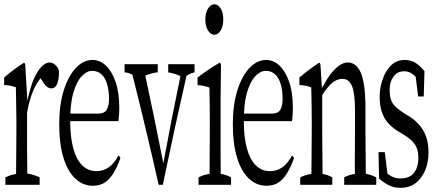

<svg xmlns="http://www.w3.org/2000/svg" viewBox="-22 -880 2049 904"><path d="M3.4 -44.9Q28.8 -57.6 53.7 -60.5Q55.2 -256.3 55.2 -257.3Q55.2 -291 55.2 -314.9Q55.2 -349.6 53.7 -419.4Q53.2 -449.2 52.7 -468.8Q25.4 -479 -2.4 -479.5Q-2.4 -502 -2.4 -515.1Q43.9 -554.7 90.3 -584.5Q93.8 -585.9 96.7 -577.1Q101.6 -495.6 106.9 -404.3Q110.8 -425.8 114.7 -437.5Q124.5 -479.5 138.2 -510.3Q154.8 -546.9 173.8 -566.4Q192.9 -585.9 210.9 -585.9Q224.6 -585.9 237.5 -575Q250.5 -564 255.9 -545.9Q255.9 -505.9 246.6 -483.9Q238.3 -463.9 220.2 -463.9Q210 -463.9 200.4 -470.7Q190.9 -477.5 180.7 -492.2Q176.3 -503.4 172.4 -504.9Q170.4 -512.7 168.5 -510.3Q166.5 -512.2 164.1 -504.9Q147.5 -482.9 135.3 -455.1Q116.7 -412.6 105.5 -350.1Q105.5 -308.6 105.5 -257.3Q105.5 -219.2 105.5 -171.4Q106 -129.4 106.4 -78.1Q106.4 -77.1 106.4 -66.4V-63Q135.3 -58.6 164.6 -44.9Q164.6 -32.2 164.6 -9.8H3.4Q3.4 -32.2 3.4 -44.9Z M413.1 -597.7Q448.7 -597.7 477.1 -570.6Q505.4 -543.5 522.5 -493.7Q539.6 -443.8 539.6 -371.6Q539.6 -351.6 538.1 -335.9Q536.6 -320.3 535.6 -309.6H308.6V-304.7Q309.1 -232.9 323.2 -180.9Q337.4 -128.9 365 -101.6Q392.6 -74.2 431.2 -74.2Q465.8 -74.2 492.2 -93.8Q516.1 -111.8 535.6 -147.5Q540 -146.5 544.9 -135.7Q531.2 -96.7 513.9 -67.4Q496.6 -38.1 473.1 -21.7Q449.7 -5.4 415.5 -5.4Q368.2 -5.4 332.3 -39.3Q296.4 -73.2 276.6 -137.9Q256.8 -202.6 256.8 -294.4Q256.8 -386.2 278.3 -454.8Q299.8 -523.4 335.7 -560.5Q371.6 -597.7 413.1 -597.7ZM309.6 -350.6V-345.2H440.4Q471.7 -345.2 481.9 -365.7Q491.2 -384.8 491.2 -412.6Q491.2 -454.6 482.2 -484.6Q473.1 -514.6 455.3 -530.5Q437.5 -546.4 412.4 -546.4Q387.2 -546.4 363.3 -522Q339.4 -497.6 323.7 -444.8Q312.5 -407.2 309.6 -350.6Z M894 -577.6Q894 -563 894 -539.1Q875 -535.6 856 -522.9Q798.8 -271.5 744.6 -9.8H725.1Q665.5 -273.9 601.6 -527.8Q583 -538.6 564.5 -539.1Q564.5 -563 564.5 -577.6H720.7Q720.7 -563.5 720.7 -539.6Q692.4 -536.6 662.1 -523.9Q705.6 -322.8 747.1 -111.3Q785.6 -321.3 827.6 -521.5Q798.8 -535.2 770 -539.1Q770 -563 770 -577.6Z M987.3 -716.3Q970.2 -716.3 957.5 -736.3Q944.8 -756.3 944.8 -788.1Q944.8 -819.8 957.5 -839.8Q970.2 -859.9 987.3 -859.9Q1004.4 -859.9 1016.8 -840.3Q1029.3 -820.8 1029.3 -788.6Q1029.3 -756.3 1016.8 -736.3Q1004.4 -716.3 987.3 -716.3ZM912.6 -44.9Q938.5 -58.1 964.8 -61V-64.5Q964.8 -75.2 964.8 -77.1Q964.8 -122.1 965.3 -170.9Q965.8 -219.7 965.8 -256.3Q965.8 -289.6 965.8 -313Q965.8 -392.6 963.9 -467.8Q936 -478 908.2 -479Q908.2 -502 908.2 -515.1Q960 -554.7 1011.7 -584.5Q1015.1 -585.4 1018.6 -576.2Q1017.6 -500.5 1016.6 -415Q1016.6 -297.9 1016.6 -170.9Q1016.6 -118.7 1017.1 -64.9V-61.5Q1041.5 -58.1 1065.9 -44.9Q1065.9 -32.2 1065.9 -9.8H912.6Q912.6 -32.2 912.6 -44.9Z M1230.5 -597.7Q1266.1 -597.7 1294.4 -570.6Q1322.8 -543.5 1339.8 -493.7Q1356.9 -443.8 1356.9 -371.6Q1356.9 -351.6 1355.5 -335.9Q1354 -320.3 1353 -309.6H1126V-304.7Q1126.5 -232.9 1140.6 -180.9Q1154.8 -128.9 1182.4 -101.6Q1210 -74.2 1248.5 -74.2Q1283.2 -74.2 1309.6 -93.8Q1333.5 -111.8 1353 -147.5Q1357.4 -146.5 1362.3 -135.7Q1348.6 -96.7 1331.3 -67.4Q1314 -38.1 1290.5 -21.7Q1267.1 -5.4 1232.9 -5.4Q1185.5 -5.4 1149.7 -39.3Q1113.8 -73.2 1094 -137.9Q1074.2 -202.6 1074.2 -294.4Q1074.2 -386.2 1095.7 -454.8Q1117.2 -523.4 1153.1 -560.5Q1189 -597.7 1230.5 -597.7ZM1127 -350.6V-345.2H1257.8Q1289.1 -345.2 1299.3 -365.7Q1308.6 -384.8 1308.6 -412.6Q1308.6 -454.6 1299.6 -484.6Q1290.5 -514.6 1272.7 -530.5Q1254.9 -546.4 1229.7 -546.4Q1204.6 -546.4 1180.7 -522Q1156.7 -497.6 1141.1 -444.8Q1129.9 -407.2 1127 -350.6Z M1598.6 -44.9Q1623 -58.1 1648.9 -61V-64.9Q1648.9 -76.2 1648.9 -77.1V-77.6Q1648.4 -80.6 1648.4 -110.4Q1648.4 -137.7 1648.9 -170.4Q1649.4 -203.1 1649.4 -257.3Q1649.4 -313 1649.4 -358.9Q1649.4 -442.4 1635.3 -474.6Q1621.1 -508.8 1589.8 -508.8Q1573.2 -508.8 1557.1 -500Q1541 -491.2 1524.9 -472.7Q1511.2 -457.5 1495.1 -432.6Q1495.1 -349.6 1495.1 -257.3Q1495.1 -217.8 1496.6 -78.1Q1496.6 -76.2 1496.6 -64.9V-61Q1520 -57.6 1542.5 -44.9Q1542.5 -32.2 1542.5 -9.8H1391.6Q1391.6 -32.2 1391.6 -44.9Q1418 -58.1 1444.3 -61V-64.9Q1444.8 -166 1445.8 -257.3Q1445.8 -291 1445.8 -314.9Q1445.8 -348.1 1445.3 -372.8Q1444.8 -397.5 1444.6 -419.2Q1444.3 -440.9 1443.4 -468.8Q1415.5 -479 1387.7 -479.5Q1387.7 -502 1387.7 -515.1Q1434.1 -554.7 1480.5 -584.5Q1483.9 -585.9 1486.8 -577.1Q1490.2 -525.4 1493.7 -463.9Q1497.6 -476.1 1502 -479Q1515.6 -505.9 1531.7 -527.3Q1551.8 -554.2 1573.2 -570.1Q1594.7 -585.9 1614.7 -585.9Q1656.2 -585.9 1677.2 -536.6Q1698.7 -485.4 1698.7 -369.1Q1698.7 -318.4 1698.7 -257.3Q1698.7 -216.3 1700.2 -77.1Q1700.2 -75.7 1700.2 -64.9V-61.5Q1724.6 -58.1 1749.5 -44.9Q1749.5 -32.2 1749.5 -9.8H1598.6Q1598.6 -32.2 1598.6 -44.9Z M1762.7 -38.6Q1761.7 -95.7 1760.3 -163.6H1789.6Q1795.9 -107.9 1802.2 -62.5Q1811 -55.7 1818.4 -51.3Q1838.4 -39.6 1864.7 -39.6Q1864.7 -40 1865.7 -40Q1893.1 -40 1911.6 -52Q1930.2 -64 1939 -86.7Q1947.8 -109.4 1947.8 -136.7Q1947.8 -176.8 1930.9 -200.9Q1914.1 -225.1 1880.4 -244.6Q1864.3 -254.4 1848.1 -264.6Q1822.8 -280.8 1804.2 -302.2Q1765.6 -345.7 1765.6 -424.8Q1765.6 -466.3 1778.8 -503.9Q1792 -545.4 1818.4 -571.3Q1844.7 -597.7 1882.8 -597.7Q1909.7 -597.7 1932.6 -585.4Q1955.1 -570.8 1976.6 -544.9Q1975.1 -481.9 1973.1 -425.8H1946.8Q1940.9 -467.3 1935.1 -519Q1934.6 -514.6 1933.6 -520.5Q1909.2 -544.4 1882.3 -544.4Q1847.2 -544.4 1829.6 -517.6Q1812.5 -494.1 1812.5 -456.1Q1812.5 -414.6 1827.4 -392.8Q1842.3 -371.1 1878.9 -348.1Q1888.7 -341.3 1900.4 -335Q1934.6 -314 1955.8 -287.6Q1977.1 -261.2 1986.3 -230.7Q1995.6 -200.2 1995.6 -162.6Q1995.6 -117.7 1980.5 -79.8Q1965.3 -42 1936 -18.8Q1906.7 4.4 1862.8 4.4Q1834.5 4.4 1811.3 -6.6Q1788.1 -17.6 1762.7 -38.6Z"/></svg>

Font: Scarab Serif
Style: Condensed-Light
Weight: 300
Designer: John Roberts
Foundry: Scarab
Version: 1.0